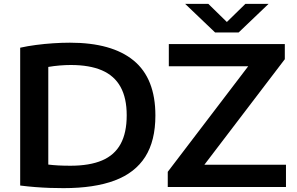

<svg xmlns="http://www.w3.org/2000/svg" viewBox="-20 -968 1540 994"><path d="M309 6Q275 6 238 4.8Q201 3.5 162.5 0.5Q124 -2.5 84.5 -7.5V-721Q122 -729.5 166 -735.2Q210 -741 255.2 -744Q300.5 -747 342 -747Q559.5 -747 672 -654.5Q784.5 -562 784.5 -370Q784.5 -239 731.8 -156Q679 -73 573.5 -33.5Q468 6 309 6ZM345 -110Q444 -110 508.5 -137.5Q573 -165 604.5 -222.8Q636 -280.5 636 -371Q636 -460.5 604 -518.2Q572 -576 507.8 -603.8Q443.5 -631.5 346.5 -631.5Q319.5 -631.5 289.2 -629Q259 -626.5 230 -621.5V-116Q254.5 -113 282 -111.5Q309.5 -110 345 -110ZM848.5 0V-78.5L1287.5 -654.5L1290 -625H854V-740H1454.5V-661.5L1015.5 -85.5L1012.5 -115H1460.5V0ZM1093.5 -800 938.5 -948H1058.5L1169 -840H1140L1250.5 -948H1370.5L1215.5 -800Z"/></svg>

Font: Encode Sans SC Expanded SemiBold
Style: Regular
Weight: 600
Width: 7
Designer: Multiple Designers
Foundry: Impallari Type
Version: Version 3.002